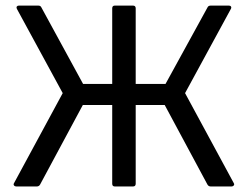

<svg xmlns="http://www.w3.org/2000/svg" viewBox="-20 -675 897 695"><path d="M39.1 0Q33.7 0 30.8 -3.7Q27.8 -7.3 30.8 -12.2L207 -337.9L41 -643.1Q38.6 -648.4 41 -651.6Q43.5 -654.8 48.8 -654.8H118.2Q127 -654.8 129.9 -647.9L280.8 -371.1H386.2V-645Q386.2 -654.8 396 -654.8H460.9Q471.2 -654.8 471.2 -645V-371.1H579.1L731 -647.9Q733.9 -654.8 743.2 -654.8H808.1Q813.5 -654.8 815.9 -651.6Q818.4 -648.4 815.9 -643.1L649.9 -337.9L826.2 -12.2Q829.1 -7.3 826.2 -3.7Q823.2 0 817.9 0H743.2Q734.9 0 731 -6.8L576.2 -294.9H471.2V-9.8Q471.2 0 460.9 0H396Q386.2 0 386.2 -9.8V-294.9H279.8L125 -6.8Q121.1 0 112.8 0Z"/></svg>

Font: Sofia Sans
Style: Regular
Weight: 400
Designer: Botio Nikoltchev, Ani Petrova
Foundry: lettersoup
Version: Version 4.100